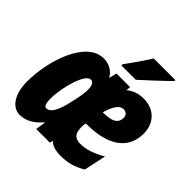

<svg xmlns="http://www.w3.org/2000/svg" viewBox="-199 -931 1106 1106"><g transform="rotate(45 354.0 -378.0)"><path d="M334 -617 331 -606H450C477 -630 582 -727 612 -758L613 -766H436C404 -714 370 -666 334 -617ZM120 10C172 10 216 -19 251 -61H254L245 0H356L361 -20C375 -4 403 10 451 10C509 10 552 0 608 -33L637 -168C574 -133 531 -119 484 -119C442 -119 421 -138 421 -193C421 -202 422 -214 424 -225H434C592 -225 702 -285 702 -419C702 -502 647 -562 560 -562C510 -562 480 -546 454 -526L457 -553H346L334 -506H333C312 -547 270 -563 233 -563C91 -563 14 -328 14 -156C14 -54 58 10 120 10ZM450 -339H448C458 -374 479 -437 521 -437C541 -437 556 -423 556 -403C556 -367 537 -339 450 -339ZM201 -125C187 -125 179 -144 179 -181C179 -274 221 -424 266 -424C286 -424 296 -407 296 -370C296 -351 294 -327 280 -265C270 -218 249 -125 201 -125Z"/></g></svg>

Font: Noto Sans ExtraCondensed Black
Style: Italic
Weight: 900
Width: 2
Italic angle: -12°
Designer: Monotype Design Team
Foundry: Monotype Imaging Inc.
Version: Version 2.013